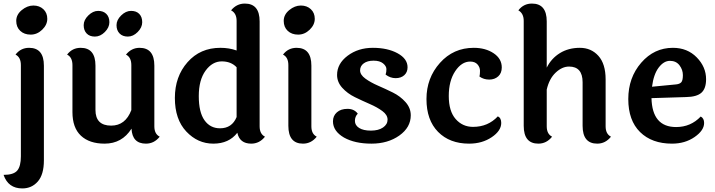

<svg xmlns="http://www.w3.org/2000/svg" viewBox="-34 -795 4009 1076"><path d="M212 -427V104Q212 183 178 222Q144 261 91 261Q12 261 -14 185Q42 185 62.5 161Q83 137 83 81V-430Q83 -474 53 -489Q82 -527 129 -527Q212 -527 212 -427ZM153 -764Q187 -764 209 -743.5Q231 -723 231 -689.5Q231 -656 202.5 -628.5Q174 -601 138 -601Q102 -601 79.5 -622Q57 -643 57 -678Q57 -713 88 -738.5Q119 -764 153 -764Z M763 -670.5Q763 -641 737.5 -615.5Q712 -590 682.5 -590Q653 -590 636 -607.5Q619 -625 619 -654Q619 -683 645 -708.5Q671 -734 700.5 -734Q730 -734 746.5 -717Q763 -700 763 -670.5ZM579 -670.5Q579 -641 553.5 -615.5Q528 -590 498 -590Q468 -590 451.5 -607.5Q435 -625 435 -654Q435 -683 461 -708.5Q487 -734 516 -734Q545 -734 562 -717Q579 -700 579 -670.5ZM831 -427V-87Q831 -44 861 -29Q830 10 784 10Q707 10 703 -74Q650 10 552 10Q467 10 419.5 -34.5Q372 -79 372 -167V-430Q372 -474 342 -489Q371 -527 418 -527Q501 -527 501 -427V-179Q501 -91 589 -91Q669 -91 702 -178V-430Q702 -474 672 -489Q703 -527 748 -527Q831 -527 831 -427Z M1292 -418Q1261 -451 1208.5 -451Q1156 -451 1118 -399Q1080 -347 1080 -256.5Q1080 -166 1112 -121Q1144 -76 1199 -76Q1266 -76 1292 -139ZM1421 -675V-87Q1421 -44 1451 -29Q1420 10 1374 10Q1309 10 1296 -51Q1249 10 1161.5 10Q1074 10 1010 -58Q946 -126 946 -246Q946 -366 1017 -446.5Q1088 -527 1201 -527Q1251 -527 1292 -512V-678Q1292 -721 1261 -737Q1292 -775 1338 -775Q1421 -775 1421 -675Z M1652 -764Q1686 -764 1708 -743.5Q1730 -723 1730 -689.5Q1730 -656 1701.5 -628.5Q1673 -601 1637 -601Q1601 -601 1578.5 -622Q1556 -643 1556 -678Q1556 -713 1587 -738.5Q1618 -764 1652 -764ZM1711 -427V-87Q1711 -44 1741 -29Q1710 10 1664 10Q1582 10 1582 -90V-430Q1582 -474 1552 -489Q1581 -527 1628 -527Q1711 -527 1711 -427Z M2250 -418Q2250 -390 2231.5 -373.5Q2213 -357 2183 -357Q2153 -357 2127 -377Q2132 -392 2131.5 -408.5Q2131 -425 2112.5 -440Q2094 -455 2059.5 -455Q2025 -455 2004.5 -440Q1984 -425 1984 -400.5Q1984 -376 2013.5 -354.5Q2043 -333 2084.5 -315Q2126 -297 2167.5 -276.5Q2209 -256 2238.5 -223Q2268 -190 2268 -149Q2268 -81 2204 -35.5Q2140 10 2047.5 10Q1955 10 1894 -24Q1832 -60 1832 -115Q1832 -146 1854 -165.5Q1876 -185 1913.5 -185Q1951 -185 1971 -158Q1955 -142 1955 -117.5Q1955 -93 1978.5 -78Q2002 -63 2044.5 -63Q2087 -63 2112.5 -80.5Q2138 -98 2138 -124.5Q2138 -151 2109 -172.5Q2080 -194 2038.5 -212Q1997 -230 1955 -250.5Q1913 -271 1884 -303Q1855 -335 1855 -375Q1855 -438 1914 -482.5Q1973 -527 2055.5 -527Q2138 -527 2194 -496.5Q2250 -466 2250 -418Z M2778 -417Q2778 -385 2758 -367Q2738 -349 2707.5 -349Q2677 -349 2653 -366Q2656 -378 2656 -398Q2656 -418 2642 -434Q2628 -450 2601 -450Q2553 -450 2517 -396Q2481 -342 2481 -257Q2481 -172 2519.5 -128Q2558 -84 2617 -84Q2701 -84 2756 -143Q2775 -134 2775 -106Q2775 -62 2721.5 -26Q2668 10 2595 10Q2486 10 2421 -56Q2356 -122 2356 -240Q2356 -358 2431.5 -442.5Q2507 -527 2621 -527Q2687 -527 2732.5 -496.5Q2778 -466 2778 -417Z M3360 -350V-87Q3360 -44 3390 -29Q3359 10 3313 10Q3231 10 3231 -90V-334Q3231 -422 3155 -422Q3116 -422 3080 -388Q3044 -354 3030 -293V-87Q3030 -44 3060 -29Q3029 10 2983 10Q2901 10 2901 -90V-678Q2901 -720 2871 -737Q2900 -775 2947 -775Q3030 -775 3030 -675V-416Q3056 -468 3104 -497.5Q3152 -527 3215.5 -527Q3279 -527 3319.5 -482Q3360 -437 3360 -350Z M3620 -309 3755 -322Q3775 -324 3784 -334Q3793 -344 3793 -374Q3793 -404 3774 -429Q3755 -454 3720.5 -454Q3686 -454 3657.5 -416.5Q3629 -379 3620 -309ZM3755 -83Q3837 -83 3893 -142Q3912 -132 3912 -106Q3912 -64 3858.5 -27Q3805 10 3732 10Q3619 10 3553 -55Q3487 -120 3487 -240Q3487 -360 3559.5 -443.5Q3632 -527 3737 -527Q3818 -527 3870.5 -473.5Q3923 -420 3923 -351Q3923 -299 3897 -275.5Q3871 -252 3810 -251L3617 -245Q3621 -83 3755 -83Z"/></svg>

Font: Laila SemiBold
Style: Regular
Weight: 600
Designer: Hitesh Malaviya
Foundry: Indian Type Foundry
Version: Version 1.302;PS 1.0;hotconv 1.0.78;makeotf.lib2.5.61930; tt